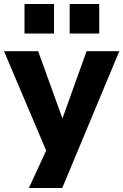

<svg xmlns="http://www.w3.org/2000/svg" viewBox="-27 -756 614 956"><path d="M117 180 223 -50V41L-7 -501H163L287 -158H281L404 -501H567L283 180ZM320 -589V-736H467V-589ZM95 -589V-736H242V-589Z"/></svg>

Font: Nunito Sans 8pt ExtraBold
Style: Regular
Weight: 800
Version: Version 3.101;gftools[0.9.27]